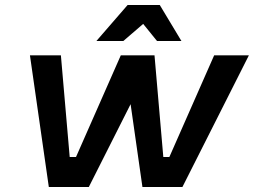

<svg xmlns="http://www.w3.org/2000/svg" viewBox="-20 -743 1009 763"><path d="M363 -580 487 -723H615L701 -580H604L549 -648L470 -580ZM174 0 99 -523H222L257 -119H282L460 -523H594L629 -119H653L831 -523H969L705 0H546L499 -329L333 0Z"/></svg>

Font: Tomorrow Medium
Style: Italic
Weight: 500
Italic angle: -10°
Designer: Tony de Marco, Monica Rizzolli
Foundry: Just in Type
Version: Version 2.002